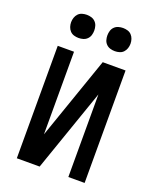

<svg xmlns="http://www.w3.org/2000/svg" viewBox="-161 -982 872 1075"><g transform="rotate(20 275.0 -444.5)"><path d="M209 0H73V-670H170V-178L341 -670H477V0H380V-492ZM383 -751Q369 -751 355.5 -755Q342 -759 332 -769Q322 -779 318 -792.5Q314 -806 314 -820Q314 -834 318 -847.5Q322 -861 332 -871Q342 -881 355.5 -885Q369 -889 383 -889Q397 -889 410.5 -885Q424 -881 433.5 -871Q443 -861 447.5 -847.5Q452 -834 452 -820Q452 -806 447.5 -792.5Q443 -779 433.5 -769Q424 -759 410.5 -755Q397 -751 383 -751ZM167 -751Q153 -751 139.5 -755Q126 -759 116.5 -769Q107 -779 102.5 -792.5Q98 -806 98 -820Q98 -834 102.5 -847.5Q107 -861 116.5 -871Q126 -881 139.5 -885Q153 -889 167 -889Q181 -889 194.5 -885Q208 -881 218 -871Q228 -861 232 -847.5Q236 -834 236 -820Q236 -806 232 -792.5Q228 -779 218 -769Q208 -759 194.5 -755Q181 -751 167 -751Z"/></g></svg>

Font: Lode Dark Term
Style: Bold
Weight: 700
Monospace: yes
Designer: Belleve Invis
Foundry: Belleve Invis
Version: Version 29.2.0